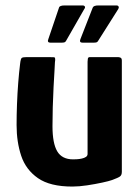

<svg xmlns="http://www.w3.org/2000/svg" viewBox="-20 -682 515 706"><path d="M246 4Q164 4 119.5 -27Q75 -58 58 -109Q41 -160 41 -222Q41 -259 42.5 -299Q44 -339 47 -377.5Q50 -416 54 -448Q56 -466 60 -469Q64 -472 78 -472H159Q173 -472 179 -471.5Q185 -471 182 -453Q182 -449 180.5 -424Q179 -399 177 -362.5Q175 -326 174 -287.5Q173 -249 173 -218Q173 -155 190.5 -125.5Q208 -96 249 -96Q254 -96 263 -96.5Q272 -97 281 -99Q290 -101 296 -105Q302 -109 302 -116V-455Q302 -460 303 -466Q304 -472 310 -472H414Q418 -472 423 -470Q428 -468 428 -459V-50Q428 -38 421 -33Q414 -28 392 -20Q381 -16 355.5 -10.5Q330 -5 300.5 -0.5Q271 4 246 4ZM223 -532Q221 -528 217.5 -526.5Q214 -525 203 -525H166Q152 -525 158 -539L197 -654Q199 -662 218 -662H283Q290 -662 292 -658Q294 -654 290 -649ZM341 -532Q339 -528 335.5 -526.5Q332 -525 321 -525H284Q270 -525 276 -539L321 -654Q324 -662 342 -662H408Q414 -662 416 -658Q418 -654 415 -649Z"/></svg>

Font: Glory
Style: Bold
Weight: 700
Designer: Robert Leuschke
Foundry: Robert Leuschke
Version: Version 1.011